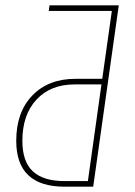

<svg xmlns="http://www.w3.org/2000/svg" viewBox="-20 -701 507 721"><path d="M330 0H222Q41 0 41 -172Q41 -280 101.5 -342.5Q162 -405 263 -405H364L400 -660H163L166 -681H426ZM361 -384H260Q170 -384 117 -327Q64 -270 64 -172Q64 -94 103.5 -57.5Q143 -21 222 -21H310Z"/></svg>

Font: Fira Sans Extra Condensed Thin
Style: Italic
Weight: 250
Width: 3
Italic angle: -8°
Designer: Carrois Corporate & Edenspiekermann AG
Foundry: Carrois Corporate GbR & Edenspiekermann AG
Version: Version 4.203